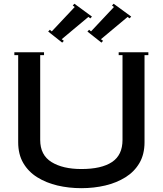

<svg xmlns="http://www.w3.org/2000/svg" viewBox="-20 -973 850 1003"><path d="M445.3 -817.5 455.5 -809 575.3 -936.5 565.1 -944.1 573.6 -953.5 665.4 -886.3 656.9 -877 646.7 -884.6 507.3 -768.2 518.4 -759.7 509.9 -750.3 436.8 -808.1ZM240.3 -817.5 250.5 -809 370.3 -936.5 360.1 -944.1 368.6 -953.5 460.4 -886.3 451.9 -877 441.7 -884.6 302.3 -768.2 313.4 -759.7 304.9 -750.3 231.8 -808.1ZM55 -685V-700H210V-685H190V-242Q190 -163 249 -126.5Q308 -90 405 -90Q510 -90 565 -126.5Q620 -163 620 -242V-685H600V-700H755V-685H735V-230Q735 -167 708.5 -121.5Q682 -76 635.5 -47Q589 -18 530 -4Q471 10 405 10Q339 10 280 -4Q221 -18 174.5 -47Q128 -76 101.5 -121.5Q75 -167 75 -230V-685Z"/></svg>

Font: Copperplate CC
Style: Regular
Weight: 400
Designer: indestructible type*
Foundry: Cowboy Collective
Version: Version 1.000